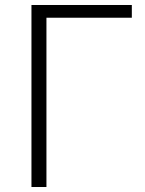

<svg xmlns="http://www.w3.org/2000/svg" viewBox="-20 -749 580 769"><path d="M106 0H166V-678H508V-729H106Z"/></svg>

Font: Noto Sans JP Light
Style: Regular
Weight: 300
Designer: Ryoko NISHIZUKA (kana & ideographs); Paul D. Hunt (Latin, Greek & Cyrillic); Wenlong ZHANG (bopomofo); Sandoll Communica
Foundry: Adobe Systems Incorporated
Version: Version 1.004;PS 1.004;hotconv 1.0.82;makeotf.lib2.5.63406